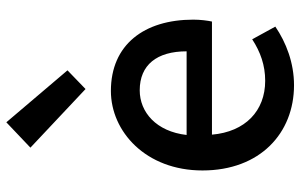

<svg xmlns="http://www.w3.org/2000/svg" viewBox="-191 -743 948 606"><g transform="rotate(-90 283.0 -440.0)"><path d="M317 14C388 14 452 -11 502 -45L462 -118C422 -92 380 -77 331 -77C236 -77 170 -140 161 -245H518C521 -259 524 -281 524 -304C524 -459 445 -564 299 -564C171 -564 48 -454 48 -275C48 -93 166 14 317 14ZM160 -325C171 -421 232 -473 301 -473C381 -473 424 -419 424 -325ZM305 -644 364 -701 200 -894 120 -818Z"/></g></svg>

Font: ChiuKong Gothic CL Medium
Style: Regular
Weight: 500
Designer: Ryoko NISHIZUKA 西塚涼子 (kana, bopomofo & ideographs); Paul D. Hunt (Latin, Greek & Cyrillic); Sandoll Communications 산돌커뮤니
Foundry: Adobe
Version: Version 1.300